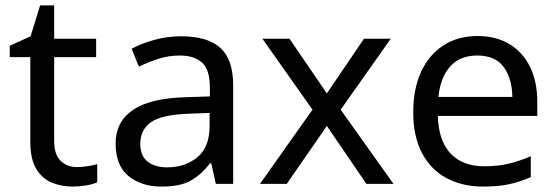

<svg xmlns="http://www.w3.org/2000/svg" viewBox="-20 -679 2055 709"><path d="M264 -62Q284 -62 305 -65.5Q326 -69 339 -73V-6Q325 1 299 5.5Q273 10 249 10Q207 10 171.5 -4.5Q136 -19 114 -55Q92 -91 92 -156V-468H16V-510L93 -545L128 -659H180V-536H335V-468H180V-158Q180 -109 203.5 -85.5Q227 -62 264 -62Z M649 -545Q747 -545 794 -502Q841 -459 841 -365V0H777L760 -76H756Q721 -32 682.5 -11Q644 10 576 10Q503 10 455 -28.5Q407 -67 407 -149Q407 -229 470 -272.5Q533 -316 664 -320L755 -323V-355Q755 -422 726 -448Q697 -474 644 -474Q602 -474 564 -461.5Q526 -449 493 -433L466 -499Q501 -518 549 -531.5Q597 -545 649 -545ZM675 -259Q575 -255 536.5 -227Q498 -199 498 -148Q498 -103 525.5 -82Q553 -61 596 -61Q664 -61 709 -98.5Q754 -136 754 -214V-262Z M1134 -274 949 -536H1049L1187 -334L1324 -536H1423L1238 -274L1433 0H1333L1187 -214L1039 0H940Z M1743 -546Q1812 -546 1861.5 -516Q1911 -486 1937.5 -431.5Q1964 -377 1964 -304V-251H1597Q1599 -160 1643.5 -112.5Q1688 -65 1768 -65Q1819 -65 1858.5 -74.5Q1898 -84 1940 -102V-25Q1899 -7 1859 1.5Q1819 10 1764 10Q1688 10 1629.5 -21Q1571 -52 1538.5 -113.5Q1506 -175 1506 -264Q1506 -352 1535.5 -415Q1565 -478 1618.5 -512Q1672 -546 1743 -546ZM1742 -474Q1679 -474 1642.5 -433.5Q1606 -393 1599 -321H1872Q1871 -389 1840 -431.5Q1809 -474 1742 -474Z"/></svg>

Font: Noto Sans Old North Arabian
Style: Regular
Weight: 400
Designer: Monotype Design Team
Foundry: Monotype Imaging Inc.
Version: Version 2.001; ttfautohint (v1.8.4.7-5d5b)